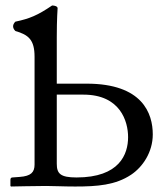

<svg xmlns="http://www.w3.org/2000/svg" viewBox="-20 -678 612 700"><path d="M106 -471V-78C106 -50 93 -36 52 -33L25 -31C21 -31 18 -28 18 -23V0L20 2C20 2 113 0 148 0C178 0 209 2 254 2C335 2 401 -3 458 -41C500 -69 537 -123 537 -188C537 -264 500 -373 296 -373H187V-543C187 -608 190 -648 190 -648C190 -655 179 -658 170 -658C117 -622 88 -610 36 -599C25 -588 25 -576 36 -565C84 -551 106 -533 106 -471ZM187 -333H284C419 -333 447 -235 447 -178C447 -116 416 -31 259 -31C200 -31 187 -45 187 -81Z"/></svg>

Font: Libertinus Serif
Style: Regular
Weight: 400
Designer: Philipp H. Poll, Khaled Hosny
Foundry: Caleb Maclennan
Version: Version 7.050;RELEASE